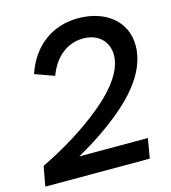

<svg xmlns="http://www.w3.org/2000/svg" viewBox="-113 -797 788 884"><g transform="rotate(-15 281.5 -355.0)"><path d="M11 -94 -6 0H492L508 -94H181C234 -124 288 -157 339 -195C446 -274 564 -384 564 -521C564 -636 470 -710 340 -710C218 -710 120 -640 78 -514L170 -481C203 -570 267 -614 338 -614C411 -614 456 -568 456 -504C456 -417 373 -328 275 -254C183 -183 75 -125 11 -94Z"/></g></svg>

Font: Fixel Display 20240404 Medium
Style: Italic
Weight: 500
Italic angle: -10°
Designer: AlfaBravo + MacPaw
Foundry: Kyrylo Tkachov, Marchela Mozhyna, Serhii Makarenko, Maria Weinstein, Zakhar Kryvoshyya
Version: Version 1.211;Glyphs 3.2 (3225)